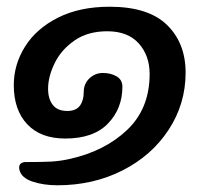

<svg xmlns="http://www.w3.org/2000/svg" viewBox="-20 -481 621 571"><path d="M186 -8Q291 -31 358 -94.5Q425 -158 425 -261Q425 -316 392.5 -352Q360 -388 299 -388Q241 -388 201.5 -360.5Q162 -333 142.5 -293Q123 -253 123 -217Q123 -187 137 -169Q151 -151 180 -151Q206 -151 217.5 -166.5Q229 -182 229 -207Q229 -232 246 -248Q263 -264 286 -264Q309 -264 326.5 -254Q344 -244 344 -223Q344 -158 301 -113.5Q258 -69 174 -69Q101 -69 61 -111.5Q21 -154 21 -228Q21 -289 54.5 -342.5Q88 -396 152.5 -428.5Q217 -461 306 -461Q421 -461 476.5 -407Q532 -353 532 -265Q532 -172 481.5 -95Q431 -18 344 26Q257 70 151 70Q109 70 76.5 59Q44 48 38 25Q37 22 37 17Q37 4 52 1Q106 1 132.5 -0.5Q159 -2 186 -8Z"/></svg>

Font: Sriracha
Style: Regular
Weight: 400
Designer: Suppakit Chalermlarp
Version: Version 1.002g